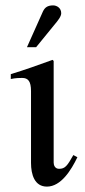

<svg xmlns="http://www.w3.org/2000/svg" viewBox="-20 -682 315 712"><path d="M80 -507H114L180 -588C196 -607 207 -621 207 -633C207 -653 190 -662 177 -662C156 -662 146 -654 139 -639ZM252 -107C229 -66 221 -56 199 -56C184 -56 179 -69 179 -79V-456L175 -460C123 -441 72 -423 20 -407V-389C39 -393 53 -393 62 -393C84 -393 95 -381 95 -344V-78C95 -35 108 10 154 10C206 10 244 -51 267 -99Z"/></svg>

Font: STIX Math
Style: Regular
Weight: 400
Designer: MicroPress Inc., with final additions and corrections provided by Coen Hoffman, Elsevier (retired)
Version: Version 1.1.0